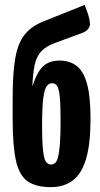

<svg xmlns="http://www.w3.org/2000/svg" viewBox="-20 -759 412 789"><path d="M189 10Q128 10 93.5 -14Q59 -38 45.5 -99Q32 -160 32 -271V-355Q32 -457 42.5 -518.5Q53 -580 80 -615Q107 -650 156 -670L328 -739Q343 -700 347 -681.5Q351 -663 349 -654Q347 -645 339 -636.5Q331 -628 316 -623L205 -582Q169 -569 149.5 -548Q130 -527 122.5 -492.5Q115 -458 113 -404Q133 -465 158 -487.5Q183 -510 225 -510Q266 -510 294.5 -488.5Q323 -467 337.5 -415Q352 -363 352 -270Q352 -167 333.5 -105.5Q315 -44 278.5 -17Q242 10 189 10ZM189 -83Q198 -83 205.5 -88.5Q213 -94 218 -111.5Q223 -129 226 -165.5Q229 -202 229 -264Q229 -330 225.5 -362.5Q222 -395 214.5 -406Q207 -417 194 -417Q181 -417 172 -405Q163 -393 158 -356.5Q153 -320 153 -245Q153 -170 157.5 -135.5Q162 -101 170.5 -92Q179 -83 189 -83Z"/></svg>

Font: Yanone Kaffeesatz
Style: Bold
Weight: 700
Designer: Yanone (Cyrillic: Daniel Pouzeot, Huerta Tipografica, and Cyreal)
Foundry: Yanone
Version: Version 2.003